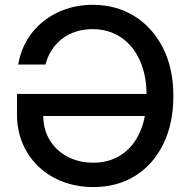

<svg xmlns="http://www.w3.org/2000/svg" viewBox="-20 -758 779 789"><path d="M363.3 10.7Q296.9 10.7 239.7 -10.7Q182.6 -32.2 139.9 -72Q97.2 -111.8 73.5 -167Q49.8 -222.2 49.8 -288.6V-372.1H620.1V-281.2H127.4L157.7 -284.7Q157.7 -225.6 184.8 -181.6Q211.9 -137.7 258.5 -113.5Q305.2 -89.4 362.8 -89.4Q429.7 -89.4 479.2 -122.3Q528.8 -155.3 555.7 -216.8Q582.5 -278.3 582.5 -363.3Q582.5 -448.7 554.4 -510.3Q526.4 -571.8 476.3 -605Q426.3 -638.2 360.4 -638.2Q323.7 -638.2 292.2 -628.2Q260.7 -618.2 235.6 -598.9Q210.4 -579.6 192.9 -552.7Q175.3 -525.9 167 -492.7H54.7Q64 -547.4 90.3 -592.3Q116.7 -637.2 157.5 -669.9Q198.2 -702.6 250 -720.5Q301.8 -738.3 360.8 -738.3Q457 -738.3 531.7 -692.1Q606.4 -646 649.4 -561.8Q692.4 -477.5 692.4 -363.3Q692.4 -251 651.4 -166.7Q610.4 -82.5 536.4 -35.9Q462.4 10.7 363.3 10.7Z"/></svg>

Font: Inter 24pt Medium
Style: Regular
Weight: 500
Designer: Rasmus Andersson
Foundry: rsms
Version: Version 4.001;git-66647c0bb